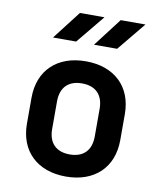

<svg xmlns="http://www.w3.org/2000/svg" viewBox="-88 -854 775 932"><g transform="rotate(10 300.0 -388.0)"><path d="M324 -645H438L553 -785H431ZM122 -645H236L351 -785H230ZM300 9C441 9 530 -76 530 -211V-339C530 -474 441 -559 300 -559C159 -559 70 -474 70 -339V-211C70 -76 159 9 300 9ZM300 -100C234 -100 195 -137 195 -207V-343C195 -413 234 -450 300 -450C366 -450 405 -413 405 -343V-207C405 -137 366 -100 300 -100Z"/></g></svg>

Font: JetBrains Mono
Style: Bold
Weight: 558
Monospace: yes
Designer: Philipp Nurullin, Konstantin Bulenkov
Foundry: JetBrains
Version: Version 2.305